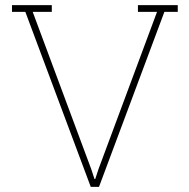

<svg xmlns="http://www.w3.org/2000/svg" viewBox="-20 -731 740 751"><path d="M675.3 -710.9V-684.6H623L367.2 0H335L79.1 -684.6H26.9V-710.9H182.6V-684.6H107.9L336.9 -69.3L349.6 -30.8H352.5L365.2 -69.3L594.2 -684.6H519.5V-710.9Z"/></svg>

Font: Suwannaphum Thin
Style: Regular
Weight: 100
Designer: Danh Hong
Version: Version 8.002; ttfautohint (v1.8.3)